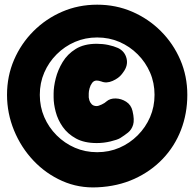

<svg xmlns="http://www.w3.org/2000/svg" viewBox="-20 -725 830 820"><path d="M396 75Q316 79 246 48Q176 17 123 -39Q70 -95 40 -168Q10 -241 10 -320Q10 -400 40 -469.5Q70 -539 123 -592Q176 -645 245.5 -675Q315 -705 395 -705Q475 -705 544.5 -675Q614 -645 667 -592Q720 -539 750 -469.5Q780 -400 780 -320Q780 -240 753 -170Q726 -100 675 -46.5Q624 7 553.5 39Q483 71 396 75ZM393 -114Q340 -114 304.5 -133.5Q269 -153 248 -183Q227 -213 218 -247Q209 -281 209 -309V-326Q209 -354 218 -390Q227 -426 247.5 -460Q268 -494 303.5 -516Q339 -538 393 -538Q419 -538 442.5 -533Q466 -528 484 -520Q513 -506 520.5 -475.5Q528 -445 506 -416L500 -408Q487 -391 461 -379.5Q435 -368 413 -377Q401 -381 393 -381Q381 -381 373.5 -371Q366 -361 362.5 -348Q359 -335 359 -326V-309Q359 -306 361.5 -297Q364 -288 371.5 -280Q379 -272 393 -272Q400 -272 414 -278.5Q428 -285 435 -292Q450 -305 474 -304.5Q498 -304 519 -290.5Q540 -277 546 -251Q555 -213 548.5 -192Q542 -171 527 -159Q512 -147 493 -135Q481 -128 452 -121Q423 -114 393 -114ZM395 -75Q446 -75 490 -94Q534 -113 568 -147Q602 -181 621 -225Q640 -269 640 -320Q640 -371 621 -415Q602 -459 568 -493Q534 -527 490 -546Q446 -565 395 -565Q344 -565 300 -546Q256 -527 222 -493Q188 -459 169 -415Q150 -371 150 -320Q150 -269 169 -225Q188 -181 222 -147Q256 -113 300 -94Q344 -75 395 -75Z"/></svg>

Font: Winky Sans Black
Style: Regular
Weight: 900
Designer: Simon Atzbach
Foundry: typofactur
Version: Version 1.205